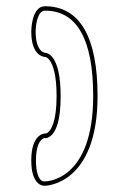

<svg xmlns="http://www.w3.org/2000/svg" viewBox="-20 -564 412 614"><path d="M125 -122C129 -122 136 -124 144 -131C158 -144 174 -175 174 -256C174 -390 130 -395 125 -395C124 -395 94 -397 94 -463C94 -478 98 -530 124 -530C225 -530 278 -440 278 -257C278 13 130 16 124 16H123C121 16 116 17 111 12C104 6 95 -11 95 -51C95 -118 121 -123 124 -123C125 -123 124 -122 125 -122ZM124 -137C121 -137 80 -135 80 -51C80 -16 87 9 102 22C111 30 119 30 123 30H124C127 30 292 26 292 -257C292 -446 235 -544 124 -544C80 -544 80 -465 80 -463C80 -384 121 -382 124 -382C124 -382 131 -382 139 -371C149 -357 161 -326 161 -257C161 -177 144 -150 135 -142C130 -137 126 -137 125 -137Z"/></svg>

Font: Platiipus Light
Style: Light
Weight: 400
Version: Version 001.000